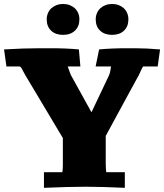

<svg xmlns="http://www.w3.org/2000/svg" viewBox="-20 -921 810 947"><path d="M371.6 -825.7Q371.6 -790.5 349.6 -769.8Q327.6 -749 291 -749Q254.4 -749 232.4 -769.5Q210.4 -790 210.4 -825.7Q210.4 -842.3 216.6 -856.4Q222.7 -870.6 233.4 -880.4Q244.1 -890.1 259 -895.8Q273.9 -901.4 291 -901.4Q308.6 -901.4 323.5 -895.8Q338.4 -890.1 348.9 -880.4Q359.4 -870.6 365.5 -856.4Q371.6 -842.3 371.6 -825.7ZM613.3 -825.7Q613.3 -790 591.3 -769.5Q569.3 -749 532.7 -749Q496.1 -749 474.1 -769.5Q452.1 -790 452.1 -825.7Q452.1 -842.3 458.3 -856.4Q464.4 -870.6 475.1 -880.4Q485.8 -890.1 500.7 -895.8Q515.6 -901.4 532.7 -901.4Q550.3 -901.4 565.2 -895.8Q580.1 -890.1 590.6 -880.4Q601.1 -870.6 607.2 -856.4Q613.3 -842.3 613.3 -825.7ZM287.6 -71.8Q288.6 -78.6 289.3 -86.9Q290 -95.2 290 -106V-240.2L106 -548.3Q99.1 -559.6 95 -568.1Q90.8 -576.7 87.6 -582.3Q84.5 -587.9 81.5 -590.6Q78.6 -593.3 73.7 -593.3H11.7L0 -677.2Q95.7 -683.1 178.7 -683.1H229.5Q309.1 -683.1 369.1 -677.2L376.5 -593.3H314Q320.8 -573.7 324.7 -563.2Q328.6 -552.7 329.6 -550.8L431.2 -367.2L517.1 -548.3Q521 -556.6 523.2 -567.1Q525.4 -577.6 527.8 -593.3H451.7L468.8 -677.2Q529.3 -683.1 608.9 -683.1H645Q702.6 -683.1 769.5 -677.2L757.8 -593.3H686Q682.6 -588.9 677.5 -577.9Q672.4 -566.9 663.6 -548.3Q662.6 -546.9 659.7 -541.5Q656.7 -536.1 650.1 -523.9Q643.6 -511.7 632.1 -491Q620.6 -470.2 603 -437.5Q585.4 -404.8 560.3 -358.9Q535.2 -313 501.5 -250.5V-116.7Q501.5 -103.5 502.2 -92.3Q502.9 -81.1 503.9 -71.8H595.7V5.4Q541 2.9 492.9 1.5Q444.8 0 401.9 0Q357.4 0 306.6 1.5Q255.9 2.9 196.8 5.4V-71.8Z"/></svg>

Font: Tienne Black
Style: Regular
Weight: 900
Designer: vernon adams
Foundry: vernon adams
Version: Version 001.001